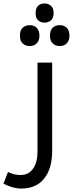

<svg xmlns="http://www.w3.org/2000/svg" viewBox="-60 -845 420 1105"><path d="M62 240.2Q14.2 240.2 -40 211.9L-14.2 145Q10.3 155.8 25.9 158.9Q41.5 162.1 60.1 162.1Q105 162.1 130.4 125.5Q155.8 88.9 155.8 28.8V-484.9H240.2V23.9Q240.2 125 194.3 182.6Q148.4 240.2 62 240.2ZM283.7 -580.1Q257.8 -580.1 242.7 -595.7Q227.5 -611.3 227.5 -640.1Q227.5 -668.9 242.4 -684.6Q257.3 -700.2 283.7 -700.2Q310.5 -700.2 325.2 -683.8Q339.8 -667.5 339.8 -640.1Q339.8 -612.8 325.2 -596.4Q310.5 -580.1 283.7 -580.1ZM110.8 -580.1Q87.4 -580.1 71 -594.2Q54.7 -608.4 54.7 -640.1Q54.7 -671.9 71 -686Q87.4 -700.2 110.8 -700.2Q137.7 -700.2 152.3 -683.8Q167 -667.5 167 -640.1Q167 -612.8 152.3 -596.4Q137.7 -580.1 110.8 -580.1ZM196.8 -714.8Q174.3 -714.8 159.7 -727.8Q145 -740.7 145 -770Q145 -798.8 159.7 -812Q174.3 -825.2 196.8 -825.2Q217.8 -825.2 233.2 -811.8Q248.5 -798.3 248.5 -770Q248.5 -740.7 233.2 -727.8Q217.8 -714.8 196.8 -714.8Z"/></svg>

Font: DroidArabicKufi
Style: Regular
Weight: 400
Designer: Pascal Zoghbi
Foundry: Ascender Corporation
Version: Version 1.00; ttfautohint (v1.4.1)